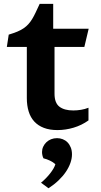

<svg xmlns="http://www.w3.org/2000/svg" viewBox="-20 -667 528 999"><path d="M119.6 -422.9H15.6L25.4 -486.8Q51.3 -494.6 70.1 -502.4Q88.9 -510.3 102.8 -519.8Q116.7 -529.3 127.2 -540.8Q137.7 -552.2 147 -567.4Q156.2 -582.5 165.5 -602.1Q174.8 -621.6 186.5 -647H256.8V-517.6H441.4L418.9 -422.9H263.7V-179.2Q263.7 -131.3 289.3 -111.8Q314.9 -92.3 361.3 -92.3Q381.3 -92.3 401.6 -95.7Q421.9 -99.1 440.4 -106.4V-40.5Q404.8 -15.1 363 -2.7Q321.3 9.8 278.8 9.8Q238.3 9.8 208.3 -1.7Q178.2 -13.2 158.4 -34.7Q138.7 -56.2 129.2 -86.9Q119.6 -117.7 119.6 -156.7ZM193.4 283.7Q206.1 273.4 218 261.2Q230 249 240.2 236.1Q250.5 223.1 257.8 210.7Q265.1 198.2 268.1 187.5Q257.3 177.2 240.2 168.9Q223.1 160.6 206.1 156.7Q202.6 149.9 200.7 141.4Q198.7 132.8 198.7 124Q198.7 109.4 204.8 96.2Q210.9 83 221.4 73Q231.9 63 246.1 57.4Q260.3 51.8 276.9 51.8Q292.5 51.8 306.6 57.4Q320.8 63 331.3 73.7Q341.8 84.5 348.1 100.1Q354.5 115.7 354.5 136.2Q354.5 157.7 346.4 180.7Q338.4 203.6 323 226.6Q307.6 249.5 284.7 271.5Q261.7 293.5 232.4 312.5Z"/></svg>

Font: Proza Libre
Style: SemiBold
Weight: 600
Designer: Jasper de Waard
Foundry: Jasper de Waard
Version: Version 1.000; ttfautohint (v1.4.1.8-43bc) -l 8 -r 50 -G 200